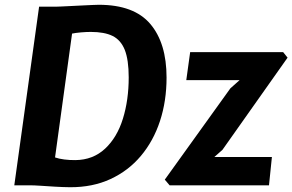

<svg xmlns="http://www.w3.org/2000/svg" viewBox="-20 -775 1223 803"><path d="M272.7 8Q243.7 7.7 211.2 5.8Q178.7 3.8 150.3 1.9Q121.8 0 104.5 0H39.8L143.5 -747H212.5Q217.6 -747 235.2 -747.8Q252.9 -748.5 276.9 -749.8Q300.9 -751 325.1 -752.2Q349.3 -753.5 367.9 -754.2Q386.6 -755 393.1 -755Q540.6 -755 608.6 -674.8Q676.6 -594.6 676.6 -450.6Q676.6 -352.6 649.1 -268.8Q621.6 -185.1 569 -122.7Q516.5 -60.4 441.8 -26Q367.2 8.5 272.7 8ZM295.2 -105.4Q369.1 -106.1 419.7 -153.4Q469.9 -200.5 494.1 -278.8Q518.3 -357 518.3 -451.6Q518.3 -524.4 501.8 -566.5Q485.1 -607.7 451 -624.6Q416.9 -641.5 359.6 -641.5Q342.1 -641.5 319 -639.6Q295.9 -637.6 281.4 -634.5L210.2 -116.6Q226.8 -110.8 248.9 -108Q271 -105.2 295.2 -105.4ZM1105 0H689.4L669.2 -23.7L943.4 -405.4L982 -439.8H759.1L775.3 -557H1164.2L1182.7 -533.9L910.3 -148.3L876.6 -118.5H1117.2Z"/></svg>

Font: Merriweather Sans Variable Regular
Style: Italic
Weight: 300
Italic angle: -8°
Designer: Eben Sorkin
Foundry: Eben Sorkin
Version: Version 2.001